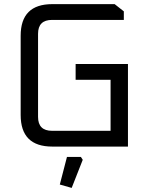

<svg xmlns="http://www.w3.org/2000/svg" viewBox="-20 -710 710 930"><path d="M80.1 -153.2V-536.8Q80.1 -690 233.3 -690H535.3L579.8 -655V-613.6H232.3Q164.3 -613.6 164.3 -546.2V-143.8Q164.3 -76.4 232.3 -76.4H515.6V-323.6H346.3V-400H599.8V0H233.3Q80.1 0 80.1 -153.2ZM269.7 183.8 304.4 50H371.6L380.8 64L327.2 200.2Z"/></svg>

Font: Oxanium ExtraLight
Style: Regular
Weight: 200
Designer: Severin Meyer
Version: Version 2.000